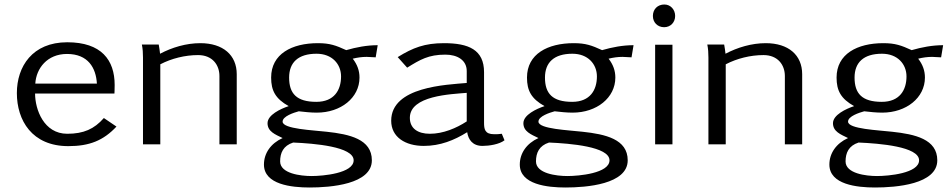

<svg xmlns="http://www.w3.org/2000/svg" viewBox="-20 -642 4229 854"><path d="M55 -228C55 -107 122 8 284 8C378 8 440 -17 498 -79L442 -117C399 -68 352 -47 279 -47C175 -47 136 -155 136 -226H489C489 -226 490 -243 490 -264C490 -375 431 -454 279 -454C124 -454 55 -346 55 -228ZM137 -270C141 -338 190 -402 278 -402C372 -402 407 -340 411 -270Z M611 -444C615 -425 616 -405 616 -386V0H693V-356C743 -382 803 -397 861 -397C925 -397 956 -353 956 -304V0H1033V-312C1033 -397 972 -450 871 -450C808 -450 745 -431 692 -403C690 -417 689 -430 686 -444Z M1154 90C1154 179 1277 192 1357 192C1450 192 1634 178 1634 71C1634 -23 1535 -45 1433 -56C1373 -63 1237 -68 1237 -101C1237 -125 1287 -141 1309 -147C1335 -144 1362 -141 1389 -141C1496 -141 1579 -207 1579 -297C1579 -328 1569 -355 1549 -381C1569 -386 1590 -389 1611 -389C1624 -389 1638 -387 1651 -387L1660 -441C1612 -441 1565 -432 1520 -419C1474 -440 1447 -450 1394 -450C1278 -450 1186 -402 1186 -297C1186 -239 1205 -203 1264 -170C1228 -158 1170 -131 1170 -94C1170 -57 1204 -44 1237 -28C1184 -4 1154 40 1154 90ZM1226 76C1226 38 1240 6 1284 -8C1377 -4 1553 10 1553 71C1553 129 1416 141 1366 141C1317 141 1226 130 1226 76ZM1266 -297C1266 -364 1306 -403 1388 -403C1457 -403 1497 -357 1497 -302C1497 -242 1467 -189 1387 -189C1299 -189 1266 -226 1266 -297Z M1720 -105C1720 -32 1783 7 1865 7C1938 7 2000 -18 2058 -54C2063 -21 2082 7 2126 7C2156 7 2201 0 2224 -18L2212 -47C2201 -45 2189 -45 2178 -45C2136 -45 2133 -68 2133 -97V-321C2133 -421 2064 -450 1955 -450C1869 -450 1817 -430 1749 -388L1791 -341C1849 -377 1886 -399 1961 -399C2015 -399 2056 -374 2056 -326V-273C1967 -265 1720 -257 1720 -105ZM1803 -118C1803 -217 1986 -223 2056 -229V-102C2010 -72 1951 -47 1892 -47C1838 -47 1803 -71 1803 -118Z M2292 90C2292 179 2415 192 2495 192C2588 192 2772 178 2772 71C2772 -23 2673 -45 2571 -56C2511 -63 2375 -68 2375 -101C2375 -125 2425 -141 2447 -147C2473 -144 2500 -141 2527 -141C2634 -141 2717 -207 2717 -297C2717 -328 2707 -355 2687 -381C2707 -386 2728 -389 2749 -389C2762 -389 2776 -387 2789 -387L2798 -441C2750 -441 2703 -432 2658 -419C2612 -440 2585 -450 2532 -450C2416 -450 2324 -402 2324 -297C2324 -239 2343 -203 2402 -170C2366 -158 2308 -131 2308 -94C2308 -57 2342 -44 2375 -28C2322 -4 2292 40 2292 90ZM2364 76C2364 38 2378 6 2422 -8C2515 -4 2691 10 2691 71C2691 129 2554 141 2504 141C2455 141 2364 130 2364 76ZM2404 -297C2404 -364 2444 -403 2526 -403C2595 -403 2635 -357 2635 -302C2635 -242 2605 -189 2525 -189C2437 -189 2404 -226 2404 -297Z M2884 -571C2884 -542 2905 -521 2934 -521C2963 -521 2983 -543 2983 -571C2983 -599 2963 -622 2935 -622C2905 -622 2884 -601 2884 -571ZM2894 0H2971V-443H2894Z M3126 -444C3130 -425 3131 -405 3131 -386V0H3208V-356C3258 -382 3318 -397 3376 -397C3440 -397 3471 -353 3471 -304V0H3548V-312C3548 -397 3487 -450 3386 -450C3323 -450 3260 -431 3207 -403C3205 -417 3204 -430 3201 -444Z M3669 90C3669 179 3792 192 3872 192C3965 192 4149 178 4149 71C4149 -23 4050 -45 3948 -56C3888 -63 3752 -68 3752 -101C3752 -125 3802 -141 3824 -147C3850 -144 3877 -141 3904 -141C4011 -141 4094 -207 4094 -297C4094 -328 4084 -355 4064 -381C4084 -386 4105 -389 4126 -389C4139 -389 4153 -387 4166 -387L4175 -441C4127 -441 4080 -432 4035 -419C3989 -440 3962 -450 3909 -450C3793 -450 3701 -402 3701 -297C3701 -239 3720 -203 3779 -170C3743 -158 3685 -131 3685 -94C3685 -57 3719 -44 3752 -28C3699 -4 3669 40 3669 90ZM3741 76C3741 38 3755 6 3799 -8C3892 -4 4068 10 4068 71C4068 129 3931 141 3881 141C3832 141 3741 130 3741 76ZM3781 -297C3781 -364 3821 -403 3903 -403C3972 -403 4012 -357 4012 -302C4012 -242 3982 -189 3902 -189C3814 -189 3781 -226 3781 -297Z"/></svg>

Font: KpMath
Style: Sans
Weight: 400
Version: Version 0.64